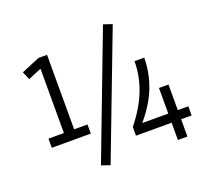

<svg xmlns="http://www.w3.org/2000/svg" viewBox="-117 -795 1041 964"><g transform="rotate(-20 403.5 -313.0)"><path d="M69.8 -157.7V-206.5H152.3V-550.3L81.5 -520.5L63 -563.5L161.1 -604.5H207V-206.5H278.3V-157.7ZM317.4 25.4 271.5 9.8 523.4 -652.3 569.8 -636.7ZM678.2 22V-70.3H487.8V-116.7Q550.3 -194.3 579.6 -270.3Q608.9 -346.2 608.9 -424.3H660.6Q660.6 -346.2 632.3 -271Q604 -195.8 539.1 -119.1H678.2V-255.9H729V-119.1H785.2V-70.3H729V22Z"/></g></svg>

Font: Anaheim
Style: Regular
Weight: 400
Designer: Vernon Adams
Foundry: Vernon Adams
Version: Version 2.001